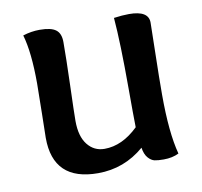

<svg xmlns="http://www.w3.org/2000/svg" viewBox="-62 -544 652 620"><g transform="rotate(-10 264.5 -234.5)"><path d="M363.8 -46.9Q297.9 9.8 211.9 9.8Q64.9 9.8 64.9 -131.8Q64.9 -139.2 66.4 -208.5Q67.9 -277.8 67.9 -309.1Q67.9 -412.1 50.8 -470.2Q78.1 -479 106 -479Q143.1 -479 158.9 -467Q174.8 -455.1 174.8 -426.8Q174.8 -375 171.9 -284.9Q168.9 -194.8 168.9 -168.9Q168.9 -118.2 190.4 -91.1Q211.9 -64 246.1 -64Q304.2 -64 356.9 -115.2Q356 -155.8 356 -242.2Q356 -392.1 349.1 -475.1Q377 -479 398.9 -479Q462.9 -479 462.9 -439.9Q462.9 -421.9 460.9 -339.8Q459 -257.8 459 -204.1Q459 -79.1 478 -7.8Q457 2.9 428.2 2.9Q409.2 2.9 398.2 0.5Q387.2 -2 377.2 -13.4Q367.2 -24.9 363.8 -46.9Z"/></g></svg>

Font: Sukar
Style: Bold
Weight: 700
Designer: Dario Muhafara - Ghiath Alsory
Foundry: Dario Muhafara - Ghiath Alsory
Version: Version 1.00 March 27, 2016, initial release